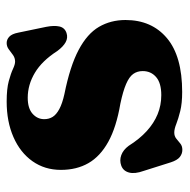

<svg xmlns="http://www.w3.org/2000/svg" viewBox="-16 -512 540 547"><g transform="rotate(90 253.5 -238.0)"><path d="M258 -47.5Q288 -47.5 303.5 -61.2Q319 -75 319 -94.5Q319 -108 312.5 -118.5Q306 -129 290.2 -137.5Q274.5 -146 247.5 -152Q168 -168 121.8 -192.5Q75.5 -217 56 -250.5Q36.5 -284 36.5 -326Q36.5 -400.5 88 -444Q139.5 -487.5 241.5 -487.5Q274 -487.5 296 -482Q318 -476.5 332.5 -470.8Q347 -465 357 -465Q367.5 -465 374.5 -470.8Q381.5 -476.5 388.5 -482.2Q395.5 -488 406.5 -488Q417.5 -488 426.8 -480.8Q436 -473.5 442 -455L466.5 -377.5Q475.5 -352.5 471 -336Q466.5 -319.5 451.5 -314Q436.5 -308.5 421.5 -314Q406.5 -319.5 395 -335Q375.5 -366 353 -386.5Q330.5 -407 305 -417.5Q279.5 -428 250.5 -428Q216 -428 199 -413.2Q182 -398.5 182 -375Q182 -359.5 190.2 -348Q198.5 -336.5 218.8 -327.8Q239 -319 274.5 -311.5Q342 -300 383.5 -277Q425 -254 444.2 -220.5Q463.5 -187 463.5 -142Q463.5 -96 438.8 -61Q414 -26 370 -6.8Q326 12.5 269 12.5Q232.5 12.5 210.5 6.5Q188.5 0.5 175.8 -5.5Q163 -11.5 155 -11.5Q144.5 -11.5 136.2 -5.5Q128 0.5 120 6.5Q112 12.5 102 12.5Q92 12.5 84 5Q76 -2.5 72.5 -20.5L56 -100Q51.5 -123 55 -138Q58.5 -153 73.5 -158Q87 -162.5 99.8 -155.5Q112.5 -148.5 125 -131.5Q153 -88 187 -67.8Q221 -47.5 258 -47.5Z"/></g></svg>

Font: Fraunces 28pt Soft Wonky
Style: Bold
Weight: 700
Version: Version 1.000;[b76b70a41]